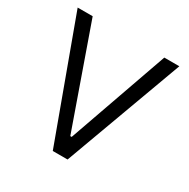

<svg xmlns="http://www.w3.org/2000/svg" viewBox="-164 -875 1004 1022"><g transform="rotate(30 338.0 -363.5)"><path d="M117.9 -727.3 333.8 -115.1H342.3L558.2 -727.3H650.6L383.5 0H292.6L25.6 -727.3Z"/></g></svg>

Font: Inter Alia
Style: Regular
Weight: 400
Designer: Rasmus Andersson (Latin, Greek, Cyrillic etc.) and Evan from Shavian.info (Shavian, old style figures)
Foundry: Shavian.info
Version: Version 0.001;git-37ab20767